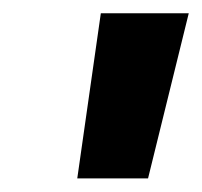

<svg xmlns="http://www.w3.org/2000/svg" viewBox="-20 -708 305 290"><path d="M265.1 -688 203.6 -438.5H96.7L132.3 -688Z"/></svg>

Font: Arimo
Style: Italic
Weight: 400
Italic angle: -12°
Designer: Steve Matteson
Foundry: Monotype Imaging Inc.
Version: Version 1.33